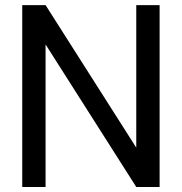

<svg xmlns="http://www.w3.org/2000/svg" viewBox="-20 -743 723 763"><path d="M161.1 -722.7H68.4V0H161.1V-566.4L521.5 0H614.3V-722.7H521.5V-156.2Z"/></svg>

Font: Giphurs
Style: Regular
Weight: 400
Version: Version 2.010